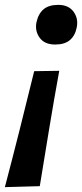

<svg xmlns="http://www.w3.org/2000/svg" viewBox="-59 -571 337 789"><path d="M167.5 -388Q124 -388 103.8 -416.2Q83.5 -444.5 91 -480Q98.5 -514.5 120 -532.8Q141.5 -551 180.5 -551Q222.5 -551 243 -523.2Q263.5 -495.5 256.5 -459Q250 -425 228.5 -406.5Q207 -388 167.5 -388ZM-39 198Q-8 80.5 22 -38.8Q52 -158 81.5 -278.5L184.5 -280Q162.5 -159.5 143 -41Q123.5 77.5 104.5 194Z"/></svg>

Font: Commissioner SemiBold
Style: Italic
Weight: 600
Italic angle: -12°
Designer: Kostas Bartsokas
Foundry: Kostas Bartsokas
Version: Version 1.000; ttfautohint (v1.8.3)